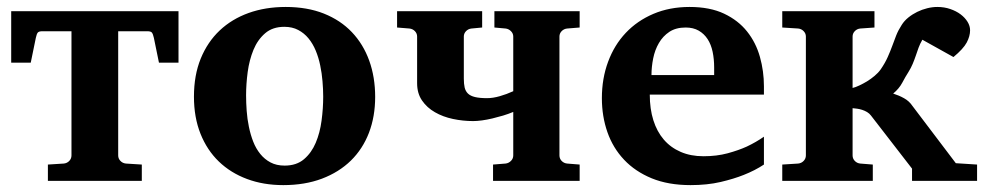

<svg xmlns="http://www.w3.org/2000/svg" viewBox="-20 -520 2837 552"><path d="M437 -339.8 422.4 -411.1Q419.9 -422.4 416.7 -426.3Q413.6 -430.2 403.3 -430.2H319.8V-73.2Q319.8 -64 326.2 -57.4Q332.5 -50.8 341.8 -49.8L387.7 -46.9V0H117.7V-46.9L163.6 -49.8Q172.9 -50.8 179.2 -57.4Q185.5 -64 185.5 -73.2V-430.2H102.1Q91.8 -430.2 88.6 -426.3Q85.4 -422.4 83 -411.1L68.4 -339.8H12.2V-487.8H493.2V-339.8Z M909.2 -242.2Q909.2 -263.2 907.2 -286.4Q905.3 -309.6 900.6 -332Q896 -354.5 887.7 -374.5Q879.4 -394.5 866.9 -409.7Q854.5 -424.8 837.4 -433.8Q820.3 -442.9 797.4 -442.9Q763.7 -442.9 742.2 -424.3Q720.7 -405.8 708.7 -376.7Q696.8 -347.7 692.1 -313Q687.5 -278.3 687.5 -246.1Q687.5 -224.6 689.2 -201.2Q690.9 -177.7 695.6 -155.3Q700.2 -132.8 708 -112.8Q715.8 -92.8 728.3 -77.4Q740.7 -62 757.8 -53Q774.9 -43.9 798.3 -43.9Q832.5 -43.9 854 -62.3Q875.5 -80.6 887.7 -109.4Q899.9 -138.2 904.5 -173.3Q909.2 -208.5 909.2 -242.2ZM1058.6 -241.2Q1058.6 -185.1 1040.8 -138.4Q1022.9 -91.8 988.8 -58.3Q954.6 -24.9 905.5 -6.3Q856.4 12.2 794.4 12.2Q737.3 12.2 690.2 -5.4Q643.1 -22.9 609.1 -55.7Q575.2 -88.4 556.4 -135.5Q537.6 -182.6 537.6 -242.2Q537.6 -303.7 557.1 -351.6Q576.7 -399.4 611.6 -432.4Q646.5 -465.3 694.8 -482.7Q743.2 -500 801.3 -500Q863.3 -500 911.1 -481Q959 -461.9 991.7 -427.5Q1024.4 -393.1 1041.5 -345.7Q1058.6 -298.3 1058.6 -241.2Z M1397.5 0V-46.9L1433.6 -49.8Q1442.4 -50.8 1449 -57.4Q1455.6 -64 1455.6 -73.2V-198.2Q1441.9 -192.4 1426.3 -187.7Q1410.6 -183.1 1395.3 -179.4Q1379.9 -175.8 1365.5 -173.8Q1351.1 -171.9 1340.3 -171.9Q1311 -171.9 1282.2 -178Q1253.4 -184.1 1230.5 -197.3Q1207.5 -210.4 1193.4 -231Q1179.2 -251.5 1179.2 -280.8V-415Q1179.2 -423.8 1172.9 -430.4Q1166.5 -437 1157.2 -438L1121.6 -440.9V-487.8H1366.2V-440.9L1335.4 -438Q1326.2 -437 1319.8 -430.4Q1313.5 -423.8 1313.5 -415V-293.9Q1313.5 -278.8 1315.9 -268.3Q1318.4 -257.8 1325.4 -251Q1332.5 -244.1 1345.7 -241Q1358.9 -237.8 1380.4 -237.8Q1397 -237.8 1416.7 -243.4Q1436.5 -249 1455.6 -257.8V-415Q1455.6 -423.8 1449 -430.4Q1442.4 -437 1433.6 -438L1401.4 -440.9V-487.8H1646.5V-440.9L1610.4 -438Q1601.1 -437 1594.7 -430.4Q1588.4 -423.8 1588.4 -415V-73.2Q1588.4 -64 1594.7 -57.4Q1601.1 -50.8 1610.4 -49.8L1646.5 -46.9V0Z M2033.2 -326.2Q2033.2 -350.1 2028.8 -371.1Q2024.4 -392.1 2014.4 -407.5Q2004.4 -422.9 1988.8 -431.9Q1973.1 -440.9 1951.2 -440.9Q1923.3 -440.9 1904.5 -428.5Q1885.7 -416 1874.3 -396.2Q1862.8 -376.5 1857.9 -352.1Q1853 -327.6 1853 -304.2H2033.2ZM2176.3 -46.9Q2150.4 -29.8 2118.2 -17.1Q2090.3 -5.9 2051.8 3.2Q2013.2 12.2 1965.3 12.2Q1901.4 12.2 1853.8 -7.3Q1806.2 -26.9 1774.2 -60.8Q1742.2 -94.7 1726.3 -140.1Q1710.4 -185.5 1710.4 -237.8Q1710.4 -294.4 1728.3 -342.5Q1746.1 -390.6 1779.1 -425.5Q1812 -460.4 1858.6 -480.2Q1905.3 -500 1962.4 -500Q2021 -500 2061.8 -480.7Q2102.5 -461.4 2127.9 -429.4Q2153.3 -397.5 2164.8 -356.4Q2176.3 -315.4 2176.3 -272V-248H1848.1Q1848.1 -207 1858.4 -174.3Q1868.7 -141.6 1888.4 -118.7Q1908.2 -95.7 1937 -83.3Q1965.8 -70.8 2002.4 -70.8Q2040.5 -70.8 2072 -79.3Q2103.5 -87.9 2127 -98.6Q2153.8 -111.3 2176.3 -127Z M2602.1 0V-35.2L2483.9 -188Q2479.5 -193.8 2472.9 -197.8Q2466.3 -201.7 2459 -204.1Q2451.7 -206.5 2444.3 -207.5Q2437 -208.5 2431.2 -209V-73.2Q2431.2 -64 2437.5 -57.4Q2443.8 -50.8 2453.1 -49.8L2489.3 -46.9V0H2229V-46.9L2274.9 -49.8Q2284.2 -50.8 2290.5 -57.4Q2296.9 -64 2296.9 -73.2V-415Q2296.9 -423.8 2290.5 -430.4Q2284.2 -437 2274.9 -438L2229 -440.9V-487.8H2494.1V-440.9L2453.1 -438Q2443.8 -437 2437.5 -430.4Q2431.2 -423.8 2431.2 -415V-267.1Q2439.5 -269 2450.4 -274.2Q2461.4 -279.3 2472.7 -286.1Q2483.9 -293 2494.4 -301.8Q2504.9 -310.5 2512.2 -320.8Q2524.9 -339.4 2532.2 -356Q2539.6 -372.6 2545.2 -387.9Q2550.8 -403.3 2556.6 -418.2Q2562.5 -433.1 2572.3 -448.2Q2579.6 -460 2591.3 -469.5Q2603 -479 2616.9 -485.8Q2630.9 -492.7 2645.8 -496.3Q2660.6 -500 2674.8 -500Q2694.8 -500 2711.9 -494.1Q2729 -488.3 2741.7 -478.8Q2754.4 -469.2 2761.7 -457.3Q2769 -445.3 2769 -433.1Q2769 -416 2759.3 -397.7Q2749.5 -379.4 2721.2 -356L2631.8 -405.8Q2625 -394 2620.8 -382.6Q2616.7 -371.1 2612.8 -359.6Q2608.9 -348.1 2604 -336.4Q2599.1 -324.7 2591.8 -313Q2583 -299.3 2574 -282.2Q2564.9 -265.1 2547.9 -251Q2564.9 -245.6 2579.3 -237.5Q2593.8 -229.5 2603 -215.8L2728 -50.8L2789.1 -46.9V0Z"/></svg>

Font: Charis SIL CyrE
Style: Bold
Weight: 700
Foundry: SIL International
Version: Version 5.000